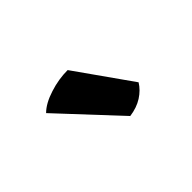

<svg xmlns="http://www.w3.org/2000/svg" viewBox="-36 -944 542 542"><g transform="rotate(-45 235.0 -672.5)"><path d="M347.7 -615.2Q318.4 -656.2 230.5 -781.2Q194.3 -781.2 158.2 -769.5Q121.1 -757.8 101.6 -738.3Q156.2 -679.7 263.7 -564.5Q293 -568.4 314.5 -582Q335.9 -595.7 347.7 -615.2Z"/></g></svg>

Font: cl
Style: Bold
Weight: 400
Designer: Mitja Miklavcic
Version: Version 7.504; 2011; Build 1021